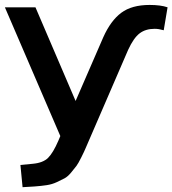

<svg xmlns="http://www.w3.org/2000/svg" viewBox="-21 -569 705 785"><path d="M349.6 -10.7Q335 22.5 329.6 35.6Q324.2 48.8 311.5 74.2Q298.8 99.6 291.5 109.4Q284.2 119.1 270 136.2Q255.9 153.3 242.7 160.2Q229.5 167 210.9 175.8Q192.4 184.6 169.9 188Q147.5 191.4 120.1 193.4L71.3 196.3L62.5 105.5L113.3 100.6Q155.3 96.7 175.8 76.2Q196.3 55.7 217.8 5.9L225.6 -12.7L-1 -539.1H124L288.1 -156.2L401.4 -417Q431.6 -484.4 474.6 -516.6Q517.6 -548.8 590.8 -548.8Q635.7 -548.8 664.1 -539.1L648.4 -445.3Q627.9 -451.2 611.3 -451.2Q574.2 -451.2 549.8 -432.6Q525.4 -414.1 502.9 -365.2Z"/></svg>

Font: Min Sans SemiBold
Style: Regular
Weight: 600
Designer: Jinseong-Kim, NotoSansCJK, Nunito
Foundry: Jinseong-Kim
Version: Version 1.400;Glyphs 3.1.2 (3151)